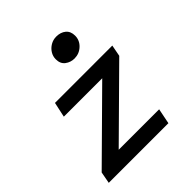

<svg xmlns="http://www.w3.org/2000/svg" viewBox="-199 -864 997 997"><g transform="rotate(-45 300.0 -365.0)"><path d="M28 0 40 -64 388 -408H106L124 -491H545L533 -428L186 -85H483L466 0ZM359 -582Q331 -582 309 -598.5Q287 -615 287 -648Q287 -670 298.5 -688.5Q310 -707 329.5 -718.5Q349 -730 372 -730Q404 -730 424.5 -713Q445 -696 445 -664Q445 -630 419.5 -606Q394 -582 359 -582Z"/></g></svg>

Font: Source Code Pro ExtraLight SemiBold
Style: Italic
Weight: 600
Italic angle: -11°
Monospace: yes
Version: Version 1.016;hotconv 1.0.116;makeotfexe 2.5.65601